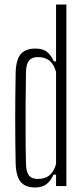

<svg xmlns="http://www.w3.org/2000/svg" viewBox="-20 -820 370 846"><path d="M135 6Q91 6 70.8 -19Q50.5 -44 49 -100.5Q48 -148 47.5 -196.5Q47 -245 47 -294.5Q47 -344 47.5 -395.2Q48 -446.5 49 -500Q50.5 -557 71.5 -581.5Q92.5 -606 136 -606Q167.5 -606 185.8 -592.5Q204 -579 217 -549.5H227V-800H272.5V0H227V-50.5H216Q203 -23 184.8 -8.5Q166.5 6 135 6ZM147 -31.5Q177.5 -31.5 197.2 -47Q217 -62.5 227 -97V-503Q217 -538 197.5 -553.2Q178 -568.5 147.5 -568.5Q120.5 -568.5 108 -553.2Q95.5 -538 94.5 -502Q93 -427.5 92.8 -359.2Q92.5 -291 92.8 -226.8Q93 -162.5 94.5 -98Q95.5 -62.5 107.5 -47Q119.5 -31.5 147 -31.5Z"/></svg>

Font: Big Shoulders Display Thin Light
Style: Regular
Weight: 300
Version: Version 2.002